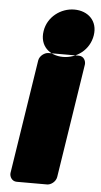

<svg xmlns="http://www.w3.org/2000/svg" viewBox="-56 -812 466 885"><g transform="rotate(5 176.5 -369.0)"><path d="M197 38C213 38 236 23 240 0L322 -528C324 -544 314 -566 291 -566H150C134 -566 110 -551 106 -528L24 0C22 16 33 38 56 38ZM218 -554C156 -554 108 -596 119 -665C129 -731 189 -776 252 -776C315 -776 362 -733 351 -665C340 -597 281 -554 218 -554Z"/></g></svg>

Font: Asimov Print
Style: EIt
Weight: 500
Designer: Google
Version: Version 2.000980; 2014